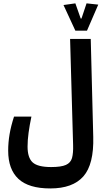

<svg xmlns="http://www.w3.org/2000/svg" viewBox="-20 -921 626 1122"><path d="M273.9 180.2Q147.5 180.2 87.6 124.3Q27.8 68.4 27.8 -40.5Q27.8 -88.4 35.9 -136.2Q43.9 -184.1 62 -239.7H163.6Q152.8 -188.5 147 -145.3Q141.1 -102.1 141.1 -64.5Q141.1 1 170.9 28.1Q200.7 55.2 278.8 55.2Q337.4 55.2 365.2 42.7Q393.1 30.3 400.9 2Q408.7 -26.4 407.2 -73.7L389.6 -693.4H510.3L524.9 -122.1Q529.3 39.1 467.3 109.6Q405.3 180.2 273.9 180.2ZM420.4 -741.7 351.1 -891.6 420.4 -901.4 451.7 -812.5H456.1L485.8 -901.4L554.2 -894L488.3 -741.7Z"/></svg>

Font: Cascadia Mono NF SemiBold
Style: Regular
Weight: 600
Monospace: yes
Designer: Aaron Bell
Foundry: Saja Typeworks
Version: Version 2404.023; ttfautohint (v1.8.4)